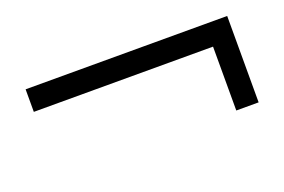

<svg xmlns="http://www.w3.org/2000/svg" viewBox="-46 -525 689 465"><g transform="rotate(-20 298.5 -292.5)"><path d="M500.5 -181.6V-346.2H38.6V-404.3H558.1V-181.6Z"/></g></svg>

Font: Doulos SIL Cyr
Style: Regular
Weight: 400
Designer: Walt Agee, Victor Gaultney, Peter Martin, Debbi Hosken, Becca Hirsbrunner
Foundry: SIL International
Version: Version 5.000